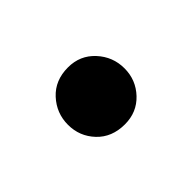

<svg xmlns="http://www.w3.org/2000/svg" viewBox="-40 -198 293 293"><g transform="rotate(45 106.5 -51.0)"><path d="M107 10Q82 10 63.5 -7Q45 -24 45 -52Q45 -78 63.5 -95Q82 -112 107 -112Q132 -112 150 -95Q168 -78 168 -52Q168 -24 150 -7Q132 10 107 10Z"/></g></svg>

Font: Hedvig Letters Serif 24pt 24pt
Style: Regular
Weight: 400
Version: Version 1.000